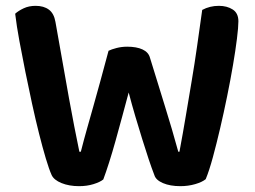

<svg xmlns="http://www.w3.org/2000/svg" viewBox="-20 -632 874 658"><path d="M352 -458Q362 -463 379.5 -467.5Q397 -472 416 -472Q448 -472 468.5 -462.5Q489 -453 494 -434Q509 -386 521.5 -345Q534 -304 546 -265.5Q558 -227 569 -189.5Q580 -152 591 -112H595Q607 -176 617 -236Q627 -296 637 -355Q647 -414 655.5 -474Q664 -534 673 -598Q699 -612 730 -612Q758 -612 777.5 -599.5Q797 -587 797 -559Q797 -539 792 -499Q787 -459 778.5 -409Q770 -359 758.5 -302.5Q747 -246 734.5 -192.5Q722 -139 709.5 -93Q697 -47 685 -18Q673 -8 649 -1Q625 6 598 6Q563 6 538.5 -4.5Q514 -15 509 -32Q500 -55 489.5 -86.5Q479 -118 467.5 -155Q456 -192 444 -232.5Q432 -273 421 -315Q410 -274 398.5 -231.5Q387 -189 376 -149.5Q365 -110 354 -75.5Q343 -41 334 -17Q323 -8 300.5 -1Q278 6 251 6Q217 6 191 -4.5Q165 -15 157 -32Q148 -52 137 -89Q126 -126 114 -173.5Q102 -221 90 -276Q78 -331 67 -385.5Q56 -440 46.5 -491.5Q37 -543 32 -585Q43 -595 61 -603.5Q79 -612 102 -612Q130 -612 147.5 -599Q165 -586 170 -557Q185 -474 196 -410.5Q207 -347 216.5 -295Q226 -243 234.5 -199Q243 -155 252 -112H257Q268 -155 278.5 -192Q289 -229 300 -268Q311 -307 323.5 -352.5Q336 -398 352 -458Z"/></svg>

Font: Baloo Chettan 2 SemiBold
Style: Regular
Weight: 600
Designer: Maithili Shingre, Unnati Kotecha and Ek Type
Foundry: Ek Type
Version: Version 1.640;hotconv 1.0.111;makeotfexe 2.5.65597; ttfautoh